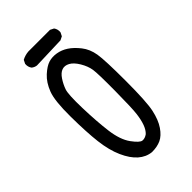

<svg xmlns="http://www.w3.org/2000/svg" viewBox="-243 -908 986 986"><g transform="rotate(-45 250.0 -415.0)"><path d="M250 -7.8Q210.9 -11.7 179.7 -39.1Q148.4 -66.4 125 -118.7Q101.6 -170.9 92.8 -244.1Q84 -317.4 83 -432.6Q82 -547.9 100.6 -596.2Q119.1 -644.5 150.4 -672.9Q181.6 -701.2 207 -709Q232.4 -716.8 262.2 -711.9Q292 -707 318.8 -689.5Q345.7 -671.9 371.6 -639.2Q397.5 -606.4 405.3 -559.6Q413.1 -512.7 413.1 -362.3Q413.1 -211.9 401.4 -156.7Q389.6 -101.6 366.2 -67.4Q342.8 -33.2 315.4 -20.5Q288.1 -7.8 250 -7.8ZM292 -95.7Q307.6 -110.4 317.4 -136.7Q327.1 -163.1 332 -201.2Q336.9 -239.3 337.9 -364.3Q338.9 -489.3 334 -520.5Q329.1 -551.8 309.6 -584.5Q290 -617.2 268.1 -628.9Q246.1 -640.6 226.6 -633.8Q207 -627 190.4 -602.1Q173.8 -577.1 164.1 -549.8Q154.3 -522.5 157.2 -420.9Q160.2 -319.3 169.9 -244.1Q179.7 -168.9 210 -127.4Q240.2 -85.9 257.3 -84.5Q274.4 -83 292 -95.7ZM146.5 -740.2Q130.9 -742.2 119.1 -752Q107.4 -767.6 109.4 -789.1L119.1 -808.6Q140.6 -820.3 166 -822.3H323.2L342.8 -812.5Q354.5 -796.9 352.5 -775.4L342.8 -755.9L323.2 -746.1Z"/></g></svg>

Font: JasonHandwriting2
Style: Regular
Weight: 400
Version: Version 1.05.10